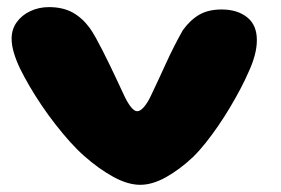

<svg xmlns="http://www.w3.org/2000/svg" viewBox="-20 -482 787 537"><path d="M372.2 34.9Q337.5 34.9 296.9 12.6Q256.2 -9.6 215.1 -46.1Q195.9 -63 175.3 -85.9Q154.8 -108.9 134.5 -134.9Q114.2 -160.9 95.9 -188.2Q77.5 -215.5 62.3 -241.6Q47.1 -267.8 36.1 -290.1Q25 -313.4 18.8 -334.4Q12.5 -355.4 12.5 -373.8Q12.5 -400.1 26.8 -419.9Q41 -439.8 64.9 -450.9Q88.8 -462.1 116.9 -462.1Q155.5 -462.1 182.8 -447.2Q210 -432.2 230.6 -404.2Q238.4 -393.6 247.5 -377.2Q256.6 -360.9 266.8 -340.8Q277 -320.8 287.6 -298.9Q298.1 -277 308.3 -255.4Q318.5 -233.9 327.4 -214.5Q336.6 -194.9 346.1 -182.9Q355.5 -170.9 363.9 -170.9Q372.4 -170.9 382.8 -182.9Q393.2 -195 402.8 -215.8Q423.9 -260 445.2 -306.9Q466.6 -353.8 491.4 -397.6Q511.9 -426 537.2 -440.8Q562.5 -455.5 600 -455.5Q643.5 -455.5 670.9 -433.9Q698.4 -412.4 698.4 -369.8Q698.4 -349.2 692.2 -326.3Q686 -303.4 674.5 -279.1Q665.4 -257.9 652.2 -232.9Q639 -207.9 623.3 -181.6Q607.6 -155.2 590.3 -130Q573 -104.8 555.2 -82.4Q537.4 -60 519.9 -42.9Q482.9 -8.1 444.6 13.4Q406.2 34.9 372.2 34.9Z"/></svg>

Font: Gluten Thin
Style: Regular
Weight: 100
Designer: Tyler Finck
Foundry: Etcetera Type Company
Version: Version 1.300